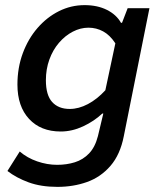

<svg xmlns="http://www.w3.org/2000/svg" viewBox="-20 -523 640 749"><path d="M204 206Q140 206 92 188.5Q44 171 9 144L57 68Q86 93 125 106.5Q164 120 203 120Q240 120 272 110Q304 100 327.5 75.5Q351 51 362 8L383 -80H379Q347 -50 304 -30Q261 -10 217 -10Q139 -10 93.5 -59Q48 -108 48 -193Q48 -259 69 -315.5Q90 -372 126.5 -414Q163 -456 210 -479.5Q257 -503 310 -503Q360 -503 397 -484.5Q434 -466 452 -434H456L478 -491H563L463 8Q449 80 411 124Q373 168 319.5 187Q266 206 204 206ZM252 -98Q287 -98 323 -117Q359 -136 391 -171L430 -354Q409 -386 382.5 -400.5Q356 -415 325 -415Q294 -415 264 -399.5Q234 -384 210 -356Q186 -328 172.5 -290.5Q159 -253 159 -210Q159 -152 183.5 -125Q208 -98 252 -98Z"/></svg>

Font: Source Code Pro SemiBold
Style: Italic
Weight: 600
Italic angle: -11°
Monospace: yes
Designer: Paul D. Hunt, Teo Tuominen
Foundry: Adobe Systems Incorporated
Version: Version 1.016;hotconv 1.0.116;makeotfexe 2.5.65601